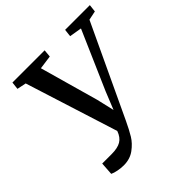

<svg xmlns="http://www.w3.org/2000/svg" viewBox="-199 -893 1054 1054"><g transform="rotate(-45 328.5 -366.0)"><path d="M167 11Q146 11 122.5 6.5Q99 2 85 -5L90 -80H163Q210 -80 236 -95.5Q262 -111 275 -148L104 -688L51 -699L56 -743H306L302 -699L222 -688L318 -347L342 -244L384 -348L532 -687L460 -699L465 -743H657L652 -699L599 -688L349 -156Q325 -105 305.5 -73Q286 -41 251 -15Q216 11 167 11Z"/></g></svg>

Font: Koeln Type Serif
Style: Italic
Weight: 400
Italic angle: -8°
Designer: Eben Sorkin
Foundry: Eben Sorkin
Version: Version 2.002